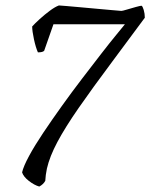

<svg xmlns="http://www.w3.org/2000/svg" viewBox="-20 -581 551 704"><path d="M124 103Q106 98 86 82.5Q66 67 61 51Q66 29 86.5 -9Q107 -47 138.5 -94Q170 -141 206.5 -192Q243 -243 280.5 -292Q318 -341 350.5 -383Q383 -425 406.5 -453.5Q430 -482 438 -492H176L142 -395Q137 -389 119 -389Q111 -407 104.5 -437Q98 -467 98 -484Q108 -495 125.5 -511Q143 -527 162.5 -541.5Q182 -556 196 -561Q201 -561 222.5 -559Q244 -557 273.5 -554.5Q303 -552 334 -549Q365 -546 389.5 -544Q414 -542 425 -541Q429 -541 445.5 -546Q462 -551 478.5 -555.5Q495 -560 499 -560Q503 -558 507 -544.5Q511 -531 511 -516L393 -357Q319 -258 269 -186Q219 -114 190.5 -60.5Q162 -7 152 37Q147 61 146 82Q139 95 124 103Z"/></svg>

Font: Texturina 72pt 72pt ExtraLight
Style: Italic
Weight: 200
Italic angle: -11°
Designer: Guillermo Torres Carreño
Foundry: Omnibus-Type
Version: Version 1.002; ttfautohint (v1.8.3)